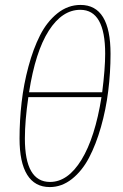

<svg xmlns="http://www.w3.org/2000/svg" viewBox="-20 -757 503 787"><path d="M310.1 -736.8Q433.1 -736.8 433.1 -536.1Q433.1 -460 423.6 -383.8Q414.1 -307.6 393.8 -236.3Q373.5 -165 345 -110.6Q316.4 -56.2 274.7 -23.2Q232.9 9.8 184.1 9.8Q122.6 9.8 91.3 -40.8Q60.1 -91.3 60.1 -189Q60.1 -263.2 68.6 -337.4Q77.1 -411.6 96.7 -484.4Q116.2 -557.1 144.3 -612.5Q172.4 -668 215.3 -702.4Q258.3 -736.8 310.1 -736.8ZM309.1 -716.8Q234.9 -716.8 179.9 -631.1Q125 -545.4 99.1 -378.9H398.9Q411.1 -475.6 411.1 -537.1Q411.1 -716.8 309.1 -716.8ZM396 -358.9H96.2Q82 -261.7 82 -189Q82 -11.2 185.1 -11.2Q258.3 -11.2 314 -102.1Q369.6 -192.9 396 -358.9Z"/></svg>

Font: Fira Sans Compressed Thin
Style: Italic
Weight: 100
Width: 3
Italic angle: -8°
Designer: Carrois Corporate & Edenspiekermann AG
Foundry: Carrois Corporate GbR & Edenspiekermann AG
Version: Version 4.203;PS 004.203;hotconv 1.0.88;makeotf.lib2.5.64775